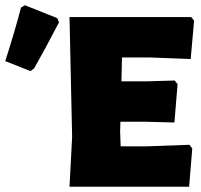

<svg xmlns="http://www.w3.org/2000/svg" viewBox="-23 -712 766 732"><path d="M57 -683 72 -692 195 -643 202 -627Q148 -523 107 -451L93 -441L-3 -479Q34 -594 57 -683ZM699 -160 710 -146 698 0H242L252 -190L242 -647H706L717 -633L704 -487L545 -493H442L440 -402H539L643 -405L654 -391L642 -245L526 -248H436L435 -210L437 -154H533Z"/></svg>

Font: Alegreya Sans Black
Style: Regular
Weight: 900
Designer: Juan Pablo del Peral
Foundry: Huerta Tipografica
Version: Version 2.007